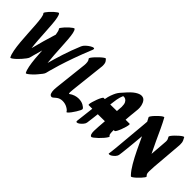

<svg xmlns="http://www.w3.org/2000/svg" viewBox="28 -1387 2079 2079"><g transform="rotate(45 1067.0 -348.0)"><path d="M117 13Q101 -16 91.5 -67.5Q82 -119 76.5 -181.5Q71 -244 67.5 -309Q64 -374 60 -431Q56 -488 49.5 -528Q43 -568 31 -579Q27 -583 36.5 -597.5Q46 -612 63 -631Q80 -650 99 -667Q118 -684 132.5 -693.5Q147 -703 151 -699Q163 -687 170.5 -650.5Q178 -614 182 -562.5Q186 -511 189.5 -451.5Q193 -392 197 -332Q201 -272 208 -221Q226 -291 247.5 -368Q269 -445 290 -510Q286 -536 281 -554Q276 -572 269 -579Q264 -583 274 -597.5Q284 -612 301 -631Q318 -650 337 -667Q356 -684 370.5 -693.5Q385 -703 389 -699Q402 -687 409 -652Q416 -617 420 -566.5Q424 -516 427 -457.5Q430 -399 434 -340Q438 -281 444 -230Q465 -308 496.5 -406.5Q528 -505 573 -613Q581 -633 602.5 -653Q624 -673 647 -686.5Q670 -700 682 -700Q692 -700 692 -691Q692 -686 689 -677Q642 -563 608 -467.5Q574 -372 552 -300.5Q530 -229 519.5 -188Q509 -147 508 -143Q506 -132 490.5 -111Q475 -90 457 -70Q441 -50 418 -28Q395 -6 376.5 7Q358 20 354 13Q339 -14 330 -61Q321 -108 315.5 -166Q310 -224 307 -285Q289 -223 278 -181Q267 -139 266 -136Q263 -125 248 -104.5Q233 -84 215 -64Q198 -44 176.5 -24Q155 -4 138 7.5Q121 19 117 13Z M856 -710Q864 -704 876 -687Q888 -670 888 -632Q888 -626 887.5 -620Q887 -614 886 -608L844 -230Q843 -212 841.5 -199.5Q840 -187 840 -178Q840 -162 845 -157Q873 -178 901.5 -187Q930 -196 955 -196Q998 -196 1028.5 -179Q1059 -162 1065 -147Q1068 -141 1059 -122.5Q1050 -104 1035.5 -80.5Q1021 -57 1005.5 -36.5Q990 -16 978 -5Q966 6 963 -1Q956 -18 923 -36.5Q890 -55 850 -55Q832 -55 813.5 -49.5Q795 -44 778 -30Q777 -30 777 -29Q763 -16 752 -8Q741 0 736 0Q714 0 705.5 -21Q697 -42 697 -75Q697 -96 700 -118L742 -496L743 -518Q743 -547 736 -561.5Q729 -576 726 -578Q721 -582 731.5 -597.5Q742 -613 760.5 -633Q779 -653 799.5 -672Q820 -691 836 -702Q852 -713 856 -710Z M1343 1Q1319 -4 1319 -64Q1319 -91 1322 -130Q1325 -169 1329 -223L1221 -222Q1217 -186 1212.5 -149.5Q1208 -113 1203 -77Q1201 -61 1186 -42.5Q1171 -24 1153.5 -11Q1136 2 1124 2Q1110 2 1113 -17Q1119 -67 1125 -119.5Q1131 -172 1137 -222H1081Q1077 -222 1077 -232Q1077 -245 1084.5 -271Q1092 -297 1102.5 -325Q1113 -353 1124 -372.5Q1135 -392 1141 -392H1159Q1160 -395 1160 -398Q1165 -431 1177 -463.5Q1189 -496 1199 -515Q1209 -534 1224 -552.5Q1239 -571 1253 -585Q1307 -649 1346.5 -674.5Q1386 -700 1414 -700Q1445 -700 1462.5 -678Q1480 -656 1487 -625.5Q1494 -595 1492 -569Q1489 -534 1486.5 -511.5Q1484 -489 1482 -469Q1480 -449 1478 -421Q1477 -407 1476 -393H1538Q1542 -393 1542 -383Q1542 -370 1534.5 -343.5Q1527 -317 1516.5 -289.5Q1506 -262 1495 -242.5Q1484 -223 1478 -223H1464Q1464 -211 1464 -202Q1464 -150 1479 -145Q1487 -143 1478 -127.5Q1469 -112 1450 -89.5Q1431 -67 1409 -46Q1387 -25 1368.5 -11Q1350 3 1343 1ZM1254 -480Q1251 -460 1248 -438Q1245 -416 1242 -392L1343 -393L1346 -435L1348 -461Q1348 -503 1337 -523Q1326 -543 1312 -549.5Q1298 -556 1288 -556Q1284 -556 1281.5 -555.5Q1279 -555 1278 -555Q1276 -552 1275 -551Q1269 -536 1263 -517.5Q1257 -499 1254 -480Z M1755 -706Q1782 -658 1811.5 -594.5Q1841 -531 1872.5 -462.5Q1904 -394 1936 -330Q1939 -365 1942 -406.5Q1945 -448 1949 -496Q1952 -523 1952 -537Q1952 -554 1948 -564.5Q1944 -575 1935 -591Q1932 -596 1942.5 -611Q1953 -626 1971 -644.5Q1989 -663 2008 -679.5Q2027 -696 2041.5 -704.5Q2056 -713 2059 -707Q2070 -686 2077 -671Q2084 -656 2084 -626Q2084 -620 2084 -613Q2084 -606 2083 -598Q2073 -469 2065.5 -385.5Q2058 -302 2054.5 -253Q2051 -204 2051 -178Q2051 -150 2056 -140Q2061 -130 2071 -120Q2076 -116 2066 -101.5Q2056 -87 2039 -68.5Q2022 -50 2003.5 -33Q1985 -16 1970 -6Q1955 4 1951 0Q1950 -1 1948 -2Q1943 -7 1940 -10Q1906 -46 1870 -107.5Q1834 -169 1798 -243.5Q1762 -318 1728 -392Q1724 -342 1719 -290Q1714 -238 1709.5 -193Q1705 -148 1701 -115.5Q1697 -83 1695 -72Q1691 -56 1676.5 -39.5Q1662 -23 1645 -12Q1628 -1 1616 -1Q1609 -1 1606 -6Q1608 -14 1611.5 -46Q1615 -78 1619.5 -124.5Q1624 -171 1628.5 -225.5Q1633 -280 1638 -333Q1643 -386 1647 -431Q1651 -476 1653.5 -504.5Q1656 -533 1656 -537Q1656 -540 1657 -542Q1644 -568 1633 -588Q1630 -593 1640.5 -608.5Q1651 -624 1668.5 -642.5Q1686 -661 1704.5 -678Q1723 -695 1737.5 -703.5Q1752 -712 1755 -706ZM1604 -13Q1604 -13 1604 -12Q1604 -11 1606 -6Q1605 -4 1605 -4Q1604 -4 1604 -13Z"/></g></svg>

Font: Ga Maamli
Style: Regular
Weight: 400
Designer: Afotey Clement Nii Odai, Ama Asantewa Diaka, David Abbey-Thompson
Foundry: Sorkin Type Co.
Version: Version 1.000; ttfautohint (v1.8.4.7-5d5b)